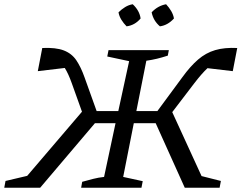

<svg xmlns="http://www.w3.org/2000/svg" viewBox="-40 -884 1137 904"><path d="M149 0H-20L-14 -32L88 -56L346 -358L298 -492Q282 -537 265 -564L138 -549L159 -658Q223 -661 260.5 -646.5Q298 -632 319.5 -600Q341 -568 358 -520L415 -361H517L568 -596L465 -618L471 -648H755L750 -622Q722 -613 699 -607.5Q676 -602 649 -598L602 -361H701L819 -521Q856 -572 892.5 -603.5Q929 -635 973 -648Q1017 -661 1077 -658L1056 -549L937 -563Q910 -538 874 -491L771 -356L909 -55L1000 -32L994 0H830L693 -304H590L540 -51L632 -31L626 0H342L347 -28Q376 -36 399.5 -42Q423 -48 450 -51L504 -304H407ZM585 -864Q617 -834 622 -797Q595 -765 556 -760Q542 -774 531.5 -791Q521 -808 518 -826Q532 -840 549 -850.5Q566 -861 585 -864ZM742 -864Q756 -849 766 -832Q776 -815 779 -797Q750 -765 713 -760Q682 -786 674 -826Q703 -857 742 -864Z"/></svg>

Font: Piazzolla
Style: Italic
Weight: 400
Italic angle: -11.3°
Designer: Juan Pablo del Peral
Foundry: Huerta Tipografica
Version: Version 1.330